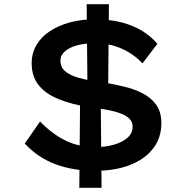

<svg xmlns="http://www.w3.org/2000/svg" viewBox="-20 -804 891 915"><path d="M434 10Q328 10 244 -21.5Q160 -53 98 -120L171 -225Q229 -165 292.5 -134Q356 -103 437 -103Q481 -103 521 -114Q561 -125 586.5 -146.5Q612 -168 612 -201Q612 -223 597.5 -237.5Q583 -252 559.5 -261.5Q536 -271 508 -277Q480 -283 454 -286Q428 -289 408 -293Q322 -306 259.5 -331.5Q197 -357 164 -398.5Q131 -440 131 -502Q131 -551 154 -590Q177 -629 218.5 -656Q260 -683 314 -697.5Q368 -712 431 -712Q531 -712 606.5 -682Q682 -652 730 -595L659 -502Q618 -546 560.5 -572Q503 -598 431 -598Q384 -598 347.5 -588Q311 -578 289.5 -559.5Q268 -541 268 -514Q268 -489 282.5 -472.5Q297 -456 322 -445Q347 -434 381 -426.5Q415 -419 455 -414Q513 -405 566.5 -392.5Q620 -380 661 -358.5Q702 -337 725.5 -303Q749 -269 749 -217Q749 -147 709.5 -96Q670 -45 599 -17.5Q528 10 434 10ZM358 91 362 -367 460 -334 464 91ZM495 -334 397 -367 393 -784H499Z"/></svg>

Font: Lexend Peta Medium
Style: Regular
Weight: 500
Designer: Bonnie Shaver-Troup, Thomas Jockin
Foundry: Lexend
Version: Version 1.007